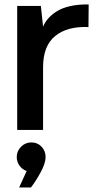

<svg xmlns="http://www.w3.org/2000/svg" viewBox="-20 -576 451 851"><path d="M373 -556.2 372.1 -456.1Q277.8 -460 224.4 -416.3Q170.9 -372.6 170.9 -277.8V0H56.2V-549.8H161.1L170.9 -458Q179.2 -477.5 193.4 -493.9Q207.5 -510.3 231 -525.4Q254.4 -540.5 290.8 -548.8Q327.1 -557.1 373 -556.2ZM98.1 182.1Q78.6 175.3 66.4 158.2Q54.2 141.1 54.2 120.1Q54.2 93.8 73.2 74.5Q92.3 55.2 119.1 55.2Q146 55.2 164.1 74Q182.1 92.8 182.1 120.1Q182.1 147 160.6 186.8Q139.2 226.6 117.2 254.9H64.9Z"/></svg>

Font: Oakes Grotesk Medium
Style: Regular
Weight: 500
Designer: Samuel Oakes
Foundry: Samuel Oakes
Version: Version 1.000;PS 001.000;hotconv 1.0.88;makeotf.lib2.5.64775